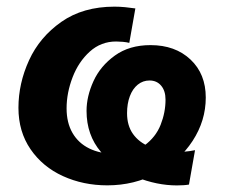

<svg xmlns="http://www.w3.org/2000/svg" viewBox="-20 -552 686 583"><path d="M36 -224.6Q36 -298.6 68.2 -369Q100.4 -439.4 166.3 -485.6Q232.2 -531.8 327.6 -531.8Q343.4 -531.8 360 -530.2Q376.6 -528.6 391 -526.4L372.6 -421.8Q364.4 -424 352.9 -425Q341.4 -426 332.6 -426Q286.6 -426 252.6 -395.3Q218.6 -364.6 200.4 -317.3Q182.2 -270 182.2 -223Q182.2 -179.4 200.1 -148.4Q218 -117.4 251.1 -101.2Q284.2 -85 328.6 -85Q384 -85 418.5 -110.3Q453 -135.6 467.8 -173.2Q482.6 -210.8 482.6 -249.4Q482.6 -276.2 469.3 -291.9Q456 -307.6 434 -307.6Q413.8 -307.6 398.2 -294.9Q382.6 -282.2 374.2 -259.7Q365.8 -237.2 365.8 -208.4Q365.8 -170.6 383.8 -145.3Q401.8 -120 433.8 -106.8Q465.8 -93.6 508.6 -91.2Q540.6 -89.4 572.2 -96L553.8 8.4Q540 11 517 11Q456.8 11 393.5 -14.2Q330.2 -39.4 286.5 -90.6Q242.8 -141.8 242.8 -215.2Q242.8 -259.4 263.8 -305.5Q284.8 -351.6 328.8 -383.3Q372.8 -415 437 -415Q512 -415 558.4 -371.3Q604.8 -327.6 604.8 -255.8Q604.8 -185.4 564.8 -124.1Q524.8 -62.8 456.3 -26Q387.8 10.8 305.8 10.8Q232.8 10.8 171.1 -17.3Q109.4 -45.4 72.7 -98.9Q36 -152.4 36 -224.6Z"/></svg>

Font: Fixel Italic Variable Display Thin
Style: Italic
Weight: 100
Italic angle: -10°
Designer: AlfaBravo + MacPaw
Foundry: Kyrylo Tkachov, Marchela Mozhyna, Serhii Makarenko, Maria Weinstein, Zakhar Kryvoshyya
Version: Version 1.210;Glyphs 3.2 (3217)